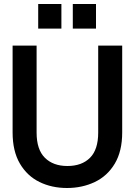

<svg xmlns="http://www.w3.org/2000/svg" viewBox="-20 -928 674 960"><path d="M315 12Q239 12 177.5 -18Q116 -48 79.5 -110Q43 -172 43 -266V-700H163V-265Q163 -180 204.5 -139Q246 -98 317 -98Q389 -98 430 -139Q471 -180 471 -265V-700H591V-266Q591 -172 554 -110Q517 -48 454 -18Q391 12 315 12ZM344 -785V-908H460V-785ZM171 -785V-908H287V-785Z"/></svg>

Font: Host Grotesk Light SemiBold
Style: Regular
Weight: 600
Version: Version 1.003